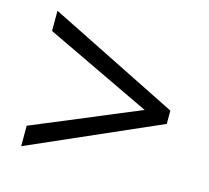

<svg xmlns="http://www.w3.org/2000/svg" viewBox="-78 -696 728 668"><g transform="rotate(15 286.0 -362.0)"><path d="M50.8 -191.9 433.1 -351.1 50.8 -533.2V-606L520 -372.1V-324.2L50.8 -118.2Z"/></g></svg>

Font: Zoram GWebM
Style: Regular
Weight: 400
Foundry: Ascender Corporation
Version: Version 1.000